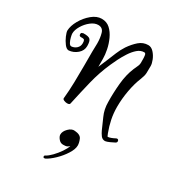

<svg xmlns="http://www.w3.org/2000/svg" viewBox="-172 -486 756 837"><g transform="rotate(30 206.0 -67.0)"><path d="M373 63Q359 63 351 52Q343 41 338 30Q328 6 314 -24.5Q300 -55 300 -92Q299 -136 303.5 -184.5Q308 -233 324 -271Q330 -285 334.5 -294.5Q339 -304 338 -320V-330Q338 -339 336.5 -348.5Q335 -358 328 -358Q310 -358 294.5 -344.5Q279 -331 266 -311Q253 -291 243 -271Q233 -251 227 -237Q203 -183 189 -126Q175 -69 161 -4Q160 3 147 3Q140 3 131.5 -0.5Q123 -4 124 -10Q128 -49 129 -92Q130 -135 130 -178V-247Q130 -256 130.5 -267Q131 -278 131 -289Q131 -316 124.5 -338.5Q118 -361 95 -361Q77 -361 58.5 -346.5Q40 -332 27.5 -311Q15 -290 15 -272Q15 -267 18 -254.5Q21 -242 26.5 -231.5Q32 -221 39 -221Q54 -222 65 -232Q76 -242 76 -258Q76 -269 73 -273.5Q70 -278 56 -277Q46 -277 46 -287Q46 -296 55 -296V-297Q83 -298 91 -289.5Q99 -281 99 -257Q99 -234 80.5 -218Q62 -202 38 -200Q27 -200 16 -214.5Q5 -229 -2.5 -246.5Q-10 -264 -10 -273Q-9 -297 6.5 -324.5Q22 -352 46 -372Q70 -392 95 -392Q120 -392 137 -376.5Q154 -361 165 -337Q176 -313 181 -288Q186 -263 186 -243V-203L205 -248Q214 -270 223 -292Q232 -314 245 -334Q262 -359 282 -376.5Q302 -394 328 -394Q343 -394 355.5 -380.5Q368 -367 375 -349.5Q382 -332 382 -320Q382 -298 381.5 -284.5Q381 -271 373 -251Q359 -217 351.5 -175Q344 -133 344 -93Q344 -61 350 -31.5Q356 -2 367 27Q368 28 370 34Q372 40 374 41Q380 41 390.5 37Q401 33 408 29Q412 27 413 27Q422 27 422 37Q422 42 417 45Q408 50 394.5 56Q381 62 373 63ZM181 260Q175 260 175 254Q175 249 180 247Q192 241 207.5 225Q223 209 236 190Q249 171 253 157Q246 164 240.5 166Q235 168 222 168Q209 168 199.5 156.5Q190 145 190 135Q190 119 205.5 103.5Q221 88 237 90Q266 92 273 109Q280 126 280 139Q280 158 264 183Q248 208 226 229Q204 250 186 259Q184 260 181 260Z"/></g></svg>

Font: Ruge Boogie
Style: Regular
Weight: 400
Designer: Robert E. Leuschke
Foundry: Robert E. Leuschke
Version: Version 1.010; ttfautohint (v1.8.3)